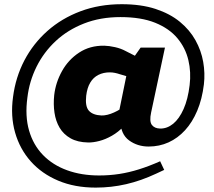

<svg xmlns="http://www.w3.org/2000/svg" viewBox="-20 -726 1002 900"><path d="M428.7 153.4Q330.2 153.4 253.1 120.9Q175.9 88.4 124.3 30.5Q72.7 -27.5 50.7 -104.9Q28.7 -182.2 41.1 -271.5Q53 -363.8 94.3 -442.9Q135.7 -521.9 202.4 -581Q269.1 -640.1 357.3 -673.2Q445.6 -706.3 550.6 -706.3Q641.5 -706.3 709.2 -684.1Q776.8 -661.9 823 -623.9Q869.2 -586 896.2 -537.5Q923.2 -489.1 932.5 -435.9Q941.8 -382.7 935.8 -330.7Q927.4 -261.3 904.5 -207Q881.6 -152.7 847.4 -115.5Q813.2 -78.2 770 -58.6Q726.8 -39.1 676.8 -39.1Q624.4 -39.1 584.9 -68Q545.4 -97 544 -160.9L531.5 -171L572 -369.2L541 -378.3Q530.9 -381.8 518.9 -384.3Q506.9 -386.8 494.3 -386.8Q464.7 -386.8 441.1 -374.9Q417.5 -363.1 403 -338.7Q388.4 -314.4 384 -276.8Q378.5 -227.3 396.8 -206.9Q415.1 -186.6 455.2 -184.7Q468.3 -184.2 483.6 -188Q498.9 -191.7 514.4 -198.8Q530 -205.8 543 -213.9L560.4 -134.1Q534.9 -107.1 504.7 -89.9Q474.5 -72.6 445.3 -65.1Q416.1 -57.6 393.1 -58.1Q343.7 -59 310.7 -77.7Q277.7 -96.4 259.4 -127.4Q241.2 -158.3 235.4 -197.8Q229.6 -237.2 234.1 -280.2Q241 -339.7 270.8 -393Q300.5 -446.3 351 -479.5Q401.5 -512.8 468.5 -511.8Q491.4 -511.3 519.2 -505Q546.9 -498.8 568.9 -486.8L622.8 -459.4L587.4 -429.4L639.2 -502.8H753.2L688.3 -198.4Q679.4 -156.9 691.9 -140.4Q704.4 -123.9 730.9 -123.4Q763.5 -122.9 791.8 -145.9Q820.1 -169 840.5 -214.8Q861 -260.6 868.9 -327.1Q876.4 -387.6 862.9 -444.5Q849.4 -501.5 811.4 -547Q773.5 -592.4 707.6 -619.2Q641.6 -645.9 544.6 -645.9Q450.2 -645.9 373.7 -615.8Q297.2 -585.8 241.3 -533.7Q185.3 -481.6 151.3 -413.3Q117.4 -345 108.4 -268.5Q96.6 -181.8 116.3 -113.9Q136 -46.1 181.8 0.9Q227.7 47.9 294.9 72.2Q362 96.5 444.5 96.5Q493 96.5 538.8 89.5Q584.5 82.5 631.5 67.7Q678.6 53 730.7 29.9L749.7 70.4L712.2 87.9Q640.7 121.4 571.2 137.4Q501.8 153.4 428.7 153.4Z"/></svg>

Font: REM Medium
Style: Italic
Weight: 500
Italic angle: -11°
Designer: Octavio Pardo
Foundry: Ashler Design
Version: Version 1.005;gftools[0.9.28]